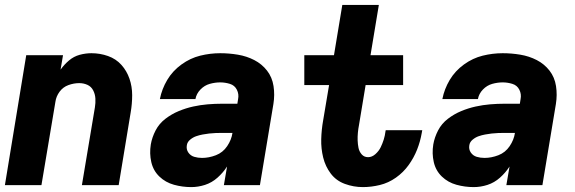

<svg xmlns="http://www.w3.org/2000/svg" viewBox="-20 -755 2344 783"><path d="M0 0H149L206 -340Q209 -362 223 -381Q237 -400 259 -408Q281 -416 303 -416Q321 -416 336.5 -409Q352 -402 360 -386.5Q368 -371 369 -353Q370 -335 367 -317L314 0H464L513 -297Q519 -332 519 -367Q519 -402 508 -434Q497 -466 475 -490.5Q453 -515 420.5 -526.5Q388 -538 353 -538Q329 -538 305 -531.5Q281 -525 261.5 -508.5Q242 -492 227 -471L237 -530H87Z M760 8Q788 8 816 -1Q844 -10 867 -30.5Q890 -51 906 -76L893 0H1040L1095 -331Q1101 -368 1095.5 -404Q1090 -440 1069 -467Q1048 -494 1017 -510Q986 -526 950 -532Q914 -538 878 -538Q837 -538 796.5 -528Q756 -518 720 -492Q684 -466 662 -429Q640 -392 632 -351H777Q781 -373 797.5 -390Q814 -407 835.5 -413Q857 -419 878 -419Q898 -419 917.5 -413Q937 -407 946 -389Q955 -371 951 -351L948 -332H886Q856 -332 826.5 -329.5Q797 -327 767.5 -320.5Q738 -314 709 -302Q680 -290 654.5 -270.5Q629 -251 614.5 -223Q600 -195 595 -166Q589 -129 597 -94Q605 -59 630 -35Q655 -11 689.5 -1.5Q724 8 760 8ZM804 -111Q787 -111 772 -115.5Q757 -120 748 -133Q739 -146 742 -163Q744 -176 755.5 -185.5Q767 -195 780 -199.5Q793 -204 806.5 -206.5Q820 -209 833 -210.5Q846 -212 859.5 -212.5Q873 -213 886 -213H928Q924 -185 906.5 -159Q889 -133 860.5 -122Q832 -111 804 -111Z M1460 8Q1494 8 1529 -0.5Q1564 -9 1594.5 -30.5Q1625 -52 1646.5 -82Q1668 -112 1681 -145Q1694 -178 1700 -213Q1701 -218 1702 -224H1553L1552 -219Q1550 -202 1545 -186Q1540 -170 1532.5 -154.5Q1525 -139 1511 -126.5Q1497 -114 1481 -114Q1465 -114 1455 -125.5Q1445 -137 1442 -152Q1439 -167 1438.5 -182.5Q1438 -198 1439.5 -214Q1441 -230 1444 -245L1471 -408H1624V-530H1491L1525 -735H1376L1342 -530H1221V-408H1322L1298 -265Q1291 -226 1290 -187.5Q1289 -149 1298 -112.5Q1307 -76 1329 -47Q1351 -18 1386.5 -5Q1422 8 1460 8Z M1912 8Q1940 8 1968 -1Q1996 -10 2019 -30.5Q2042 -51 2058 -76L2045 0H2192L2247 -331Q2253 -368 2247.5 -404Q2242 -440 2221 -467Q2200 -494 2169 -510Q2138 -526 2102 -532Q2066 -538 2030 -538Q1989 -538 1948.5 -528Q1908 -518 1872 -492Q1836 -466 1814 -429Q1792 -392 1784 -351H1929Q1933 -373 1949.5 -390Q1966 -407 1987.5 -413Q2009 -419 2030 -419Q2050 -419 2069.5 -413Q2089 -407 2098 -389Q2107 -371 2103 -351L2100 -332H2038Q2008 -332 1978.5 -329.5Q1949 -327 1919.5 -320.5Q1890 -314 1861 -302Q1832 -290 1806.5 -270.5Q1781 -251 1766.5 -223Q1752 -195 1747 -166Q1741 -129 1749 -94Q1757 -59 1782 -35Q1807 -11 1841.5 -1.5Q1876 8 1912 8ZM1956 -111Q1939 -111 1924 -115.5Q1909 -120 1900 -133Q1891 -146 1894 -163Q1896 -176 1907.5 -185.5Q1919 -195 1932 -199.5Q1945 -204 1958.5 -206.5Q1972 -209 1985 -210.5Q1998 -212 2011.5 -212.5Q2025 -213 2038 -213H2080Q2076 -185 2058.5 -159Q2041 -133 2012.5 -122Q1984 -111 1956 -111Z"/></svg>

Font: Iosevka Sparkle Heavy Oblique
Style: Regular
Weight: 900
Italic angle: -9°
Designer: Belleve Invis
Foundry: Belleve Invis
Version: Version 4.5.0; ttfautohint (v1.8.3)